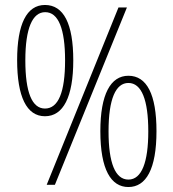

<svg xmlns="http://www.w3.org/2000/svg" viewBox="-20 -744 698 773"><path d="M161 -724C87 -724 49 -646 49 -502C49 -355 87 -276 161 -276C235 -276 275 -354 275 -501C275 -649 236 -724 161 -724ZM491 -714H457L168 0H201ZM162 -695C215 -695 242 -628 242 -501C242 -373 215 -307 161 -307C109 -307 82 -372 82 -501C82 -631 111 -695 162 -695ZM497 -439C425 -439 384 -364 384 -216C384 -61 427 9 497 9C568 9 610 -63 610 -216C610 -364 571 -439 497 -439ZM497 -410C550 -410 577 -342 577 -215C577 -92 551 -21 497 -21C444 -21 417 -88 417 -215C417 -346 446 -410 497 -410Z"/></svg>

Font: Noto Sans Bengali Condensed ExtraLight
Style: Regular
Weight: 200
Width: 3
Designer: Joana Ranito - Universal Thirst; Jelle Bosma - Monotype Design Team
Foundry: Universal Thirst ehf.
Version: Version 3.000